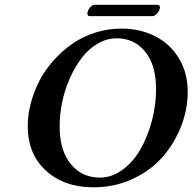

<svg xmlns="http://www.w3.org/2000/svg" viewBox="-20 -779 813 811"><path d="M473.1 -617.2Q431.2 -617.2 392.6 -594.7Q354 -572.3 325.4 -534.7Q296.9 -497.1 275.4 -449.2Q253.9 -401.4 242.9 -348.6Q231.9 -295.9 231.9 -245.1Q231.9 -143.6 278.8 -86.2Q325.7 -28.8 401.9 -28.8Q453.1 -28.8 498.5 -62.5Q543.9 -96.2 574.2 -149.9Q604.5 -203.6 621.8 -269.8Q639.2 -335.9 639.2 -401.9Q639.2 -504.9 593 -561Q546.9 -617.2 473.1 -617.2ZM375 12.2Q251.5 12.2 174.3 -57.9Q97.2 -127.9 97.2 -247.1Q97.2 -295.4 110.6 -345.2Q124 -395 147.9 -440.4Q171.9 -485.8 208 -525.6Q244.1 -565.4 286.9 -595Q329.6 -624.5 383.1 -641.4Q436.5 -658.2 493.2 -658.2Q571.8 -658.2 635.3 -626Q698.7 -593.8 735.8 -532.5Q772.9 -471.2 772.9 -391.1Q772.9 -316.4 744.6 -244.4Q716.3 -172.4 666 -115.2Q615.7 -58.1 539.6 -22.9Q463.4 12.2 375 12.2ZM624 -710.9H358.9Q349.1 -710.9 349.1 -723.1Q349.1 -726.1 350.1 -728Q351.6 -737.8 361.1 -748.3Q370.6 -758.8 379.9 -758.8H644Q655.8 -758.8 655.8 -747.1Q655.8 -745.1 654.8 -743.2Q653.3 -732.9 643.3 -721.9Q633.3 -710.9 624 -710.9Z"/></svg>

Font: Linux Libertine G
Style: Bold Italic
Weight: 700
Italic angle: -11.5°
Designer: Philipp H. Poll
Foundry: Philipp H. Poll
Version: Version 4.1.0